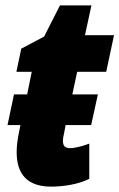

<svg xmlns="http://www.w3.org/2000/svg" viewBox="-20 -684 444 714"><path d="M170 10C217 10 273 1 312 -19V-150C284 -139 255 -133 242 -133C223 -133 214 -140 214 -160C214 -168 216 -180 219 -192L224 -219H319L344 -333H249L267 -417H375L404 -553H296L320 -664H203L144 -548L59 -503L41 -417H98L81 -333H32L8 -219H56L52 -199C45 -166 42 -141 42 -118C42 -38 80 10 170 10Z"/></svg>

Font: Noto Sans Condensed Black
Style: Italic
Weight: 900
Width: 3
Italic angle: -12°
Designer: Monotype Design Team
Foundry: Monotype Imaging Inc.
Version: Version 2.013